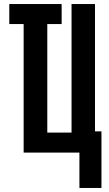

<svg xmlns="http://www.w3.org/2000/svg" viewBox="-20 -755 540 950"><path d="M373 175V0H97V-636H26V-735H285V-636H214V-99H334V-735H450V-105H482V175Z"/></svg>

Font: Iosevka SS04 Extrabold
Style: Regular
Weight: 800
Monospace: yes
Designer: Belleve Invis
Foundry: Belleve Invis
Version: Version 19.0.0; ttfautohint (v1.8.4)